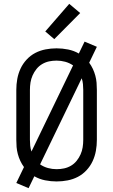

<svg xmlns="http://www.w3.org/2000/svg" viewBox="-20 -934 590 1001"><path d="M129 47 65 20 105 -63Q94 -78 86 -95Q78 -112 73 -130.5Q68 -149 66.5 -167.5Q65 -186 65 -205V-465Q65 -494 70 -522Q75 -550 87 -576Q99 -602 119 -623.5Q139 -645 164 -658Q189 -671 217.5 -676.5Q246 -682 275 -682Q305 -682 335 -676Q365 -670 391 -655L421 -717L485 -690L445 -607Q456 -592 464 -575Q472 -558 477 -539.5Q482 -521 483.5 -502.5Q485 -484 485 -465V-205Q485 -176 480 -148Q475 -120 463 -94Q451 -68 431 -46.5Q411 -25 386 -12Q361 1 332.5 6.5Q304 12 275 12Q245 12 215 6Q185 0 159 -15ZM144 -144 361 -593Q342 -606 320 -612Q298 -618 275 -618Q255 -618 236 -614Q217 -610 200 -600Q183 -590 170.5 -574.5Q158 -559 150 -541Q142 -523 139 -504Q136 -485 136 -465V-205Q136 -190 137.5 -174.5Q139 -159 144 -144ZM275 -52Q295 -52 314 -56Q333 -60 350 -70Q367 -80 379.5 -95.5Q392 -111 400 -129Q408 -147 411 -166Q414 -185 414 -205V-465Q414 -480 412.5 -495.5Q411 -511 406 -526L189 -77Q208 -64 230 -58Q252 -52 275 -52ZM263 -730 216 -770 341 -914 398 -866Z"/></svg>

Font: Lode
Style: Regular
Weight: 400
Monospace: yes
Designer: Belleve Invis
Foundry: Belleve Invis
Version: Version 29.2.0; ttfautohint (v1.8.3)